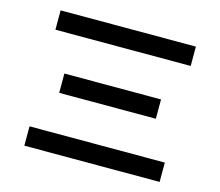

<svg xmlns="http://www.w3.org/2000/svg" viewBox="-98 -811 1075 937"><g transform="rotate(15 439.5 -342.0)"><path d="M781.2 -97.7V0H97.7V-97.7ZM97.7 -585.9V-683.6H781.2V-585.9ZM195.3 -293V-390.6H683.6V-293Z"/></g></svg>

Font: Trigram
Style: Regular
Weight: 400
Designer: GGBotNet
Foundry: GGBotNet
Version: 1.05